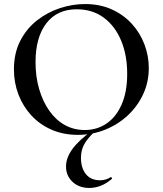

<svg xmlns="http://www.w3.org/2000/svg" viewBox="-20 -656 806 951"><path d="M366 12Q294 12 235.5 -13.5Q177 -39 135.5 -84Q94 -129 71.5 -187.5Q49 -246 49 -312Q49 -393 80.5 -454Q112 -515 164 -555.5Q216 -596 278 -616Q340 -636 401 -636Q475 -636 533.5 -609.5Q592 -583 633 -538Q674 -493 695.5 -436Q717 -379 717 -319Q717 -249 689 -189Q661 -129 612.5 -84Q564 -39 500.5 -13.5Q437 12 366 12ZM400 -12Q460 -12 507.5 -44Q555 -76 582.5 -138.5Q610 -201 610 -290Q610 -383 580 -455Q550 -527 494 -568.5Q438 -610 360 -610Q263 -610 209.5 -540.5Q156 -471 156 -348Q156 -276 174 -214.5Q192 -153 224.5 -107Q257 -61 301.5 -36.5Q346 -12 400 -12ZM433 -6 446 -1Q412 31 396.5 60Q381 89 381 126Q381 176 405.5 206.5Q430 237 476 237Q491 237 505 232.5Q519 228 527 222Q530 220 533.5 224Q537 228 534 230Q506 254 478 264.5Q450 275 423 275Q371 275 339 244.5Q307 214 307 169Q307 126 338 83Q369 40 433 -6Z"/></svg>

Font: Cormorant Light SemiBold
Style: Regular
Weight: 600
Version: Version 4.000